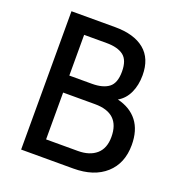

<svg xmlns="http://www.w3.org/2000/svg" viewBox="-127 -807 852 913"><g transform="rotate(20 298.5 -350.0)"><path d="M567 -200Q567 -107 507.5 -53.5Q448 0 344 0H80V-700H301Q397 -700 449.5 -657Q502 -614 502 -529Q502 -479 484 -440Q466 -401 431 -381Q497 -365 532 -319.5Q567 -274 567 -200ZM175 -409H289Q345 -409 374.5 -431.5Q404 -454 404 -512Q404 -570 374.5 -592.5Q345 -615 289 -615H175ZM463 -203Q463 -323 336 -323H175V-86H336Q395 -86 429 -115.5Q463 -145 463 -203Z"/></g></svg>

Font: Cabin
Style: Regular
Weight: 400
Designer: Pablo Impallari
Foundry: Pablo Impallari. http://www.impallari.com Igino Marini. http://www.ikern.com
Version: Version 2.001